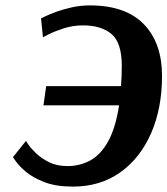

<svg xmlns="http://www.w3.org/2000/svg" viewBox="-20 -680 620 711"><path d="M76 -158Q76 -158 85.5 -144Q95 -130 114.5 -111.5Q134 -93 162.5 -79Q191 -65 230 -65Q276 -65 314.5 -86Q353 -107 380.5 -156.5Q408 -206 421 -290H141L151 -361H428Q431 -396 431 -436Q431 -522 393 -554Q355 -586 287 -586Q250 -586 216 -575Q182 -564 160.5 -553Q139 -542 139 -542L132 -612Q132 -612 147.5 -619.5Q163 -627 189 -636.5Q215 -646 247 -653Q279 -660 313 -660Q445 -660 512.5 -590.5Q580 -521 580 -399Q580 -279 539.5 -186.5Q499 -94 425 -41.5Q351 11 250 11Q187 11 144.5 -5.5Q102 -22 76.5 -43.5Q51 -65 39.5 -81.5Q28 -98 28 -98Z"/></svg>

Font: Arsenal SC
Style: Bold Italic
Weight: 700
Italic angle: -9.10001°
Designer: Andrij Shevchenko
Foundry: Stairsfor
Version: Version 2.001; ttfautohint (v1.8.4.7-5d5b)